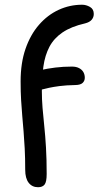

<svg xmlns="http://www.w3.org/2000/svg" viewBox="-20 -780 417 812"><path d="M141 11.8Q115.8 11.8 101.2 -7.1Q86.6 -26 86.6 -61.8Q86.6 -112.4 84.5 -151.8Q82.4 -191.2 79.7 -224.1Q77 -257 74.2 -288.9Q71.4 -320.8 69.3 -356.1Q67.2 -391.4 67.2 -436Q67.2 -513.6 87.9 -573.5Q108.6 -633.4 144.9 -675.1Q181.2 -716.8 228.1 -738.4Q275 -760 327.2 -760Q344.2 -760 360.4 -750.8Q376.6 -741.6 376.6 -721Q376.6 -707 367.8 -696.5Q359 -686 340 -681.2Q280.6 -667.6 244.2 -642.7Q207.8 -617.8 189 -582Q170.2 -546.2 163.6 -499.4Q157 -452.6 157 -394.8Q157 -360 159.9 -324Q162.8 -288 167.2 -246.9Q171.6 -205.8 174.5 -155.8Q177.4 -105.8 177.4 -44Q177.4 -10.8 168.6 0.5Q159.8 11.8 141 11.8ZM136 -398.6Q121.6 -398.6 111.8 -406.4Q102 -414.2 102 -427.4Q102 -445.4 112.7 -461Q123.4 -476.6 146.4 -482.4Q180.4 -490.2 214 -494.3Q247.6 -498.4 284.2 -498.4Q302.2 -498.4 314.5 -491.9Q326.8 -485.4 332.7 -474.9Q338.6 -464.4 338.6 -451.2Q338.6 -438 329.5 -429.4Q320.4 -420.8 299.6 -420.4Q258.8 -419.6 231.8 -416Q204.8 -412.4 187.7 -408.7Q170.6 -405 158.8 -401.8Q147 -398.6 136 -398.6Z"/></svg>

Font: Shantell Sans Light
Style: Regular
Weight: 300
Designer: Stephen Nixon, Anya Danilova, Shantell Martin
Foundry: Arrow Type
Version: Version 1.011;[c5ecc13dd]